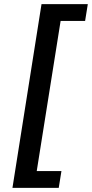

<svg xmlns="http://www.w3.org/2000/svg" viewBox="-20 -725 443 925"><path d="M40 180 180 -705H403L390 -624H272L157 99H276L263 180Z"/></svg>

Font: Nunito Sans 10pt SemiBold
Style: Italic
Weight: 600
Italic angle: -9°
Designer: Vernon Adams
Foundry: Vernon Adams
Version: Version 3.101;gftools[0.9.27]